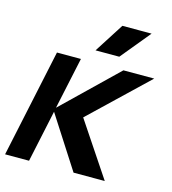

<svg xmlns="http://www.w3.org/2000/svg" viewBox="-114 -831 824 921"><g transform="rotate(15 298.0 -370.5)"><path d="M-4 0 110 -536H229L174 -279L440 -536H593L312 -268L491 0H336L170 -258L115 0ZM286 -594 380 -741H525L404 -594Z"/></g></svg>

Font: Geist Mono
Style: Bold Italic
Weight: 700
Italic angle: -12°
Monospace: yes
Designer: Basement.studio, Andrés Briganti, Mateo Zaragoza
Foundry: Basement.studio, Vercel, Andrés Briganti, Guido Ferreyra, Mateo Zaragoza
Version: Version 1.500; ttfautohint (v1.8.4.7-5d5b)